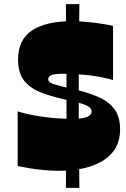

<svg xmlns="http://www.w3.org/2000/svg" viewBox="-20 -812 606 924"><path d="M65 -13V-276Q115 -260 186 -250Q257 -240 327 -240Q378 -240 399.5 -249.5Q421 -259 421 -275Q421 -295 390.5 -307Q360 -319 319 -327Q243 -343 186 -363.5Q129 -384 98 -421.5Q67 -459 67 -525Q67 -621 134 -665.5Q201 -710 327 -710Q365 -710 403.5 -706Q442 -702 474 -697Q506 -692 524 -687V-427Q451 -447 387 -452Q323 -457 282 -457Q242 -457 227 -450Q212 -443 212 -432Q212 -416 237 -407.5Q262 -399 317 -387Q396 -370 449.5 -347Q503 -324 530.5 -287Q558 -250 558 -189Q558 -92 479 -41Q400 10 262 10Q225 10 186 6Q147 2 115 -3.5Q83 -9 65 -13ZM297 92Q298 1 298.5 -57.5Q299 -116 299.5 -154Q300 -192 300 -220.5Q300 -249 300 -278.5Q300 -308 300 -350Q300 -392 300 -421.5Q300 -451 300 -479.5Q300 -508 299.5 -546Q299 -584 298.5 -642.5Q298 -701 297 -792H362Q361 -701 360.5 -642.5Q360 -584 359.5 -546Q359 -508 359 -479.5Q359 -451 359 -421.5Q359 -392 359 -350Q359 -308 359 -278.5Q359 -249 359 -220.5Q359 -192 359.5 -154Q360 -116 360.5 -57.5Q361 1 362 92Z"/></svg>

Font: Ojuju ExtraLight ExtraBold
Style: Regular
Weight: 800
Version: Version 1.000